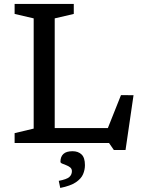

<svg xmlns="http://www.w3.org/2000/svg" viewBox="-20 -724 725 972"><path d="M615.5 35.5H556.5L532 0H195.5V-75.5H550L510 -35.5L592.5 -242.5L656 -242ZM257 -631V0H54V-50L150.5 -73V-631L54 -653.5V-704H353.5V-653.5ZM277.5 191.5Q317.5 184 330.8 172.2Q344 160.5 344 142.5Q344 130.5 335.2 123.5Q326.5 116.5 315 112.2Q303.5 108 294.8 104.2Q286 100.5 286 95Q286 69.5 300.8 55.5Q315.5 41.5 347.5 41.5Q375.5 41.5 392.8 57.8Q410 74 410 112Q410 135.5 400.5 158Q391 180.5 364 198.8Q337 217 285 227.5Z"/></svg>

Font: Newsreader 7pt
Style: Regular
Weight: 400
Designer: Hugues Gentile
Foundry: Production Type
Version: Version 1.003